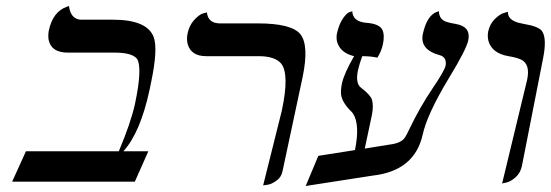

<svg xmlns="http://www.w3.org/2000/svg" viewBox="-20 -598 1813 632"><path d="M351.1 -533.2Q464.4 -533.2 485.8 -476.1Q500.5 -437 477.5 -327.6Q475.6 -317.4 472.2 -301.8Q441.9 -161.6 386.2 -100.1H468.3L423.8 0H20L65.4 -100.1H371.1Q410.6 -193.8 424.3 -255.9Q449.7 -376 430.7 -404.8Q414.1 -424.8 357.4 -424.8H203.1Q148.9 -424.8 140.1 -466.8Q137.7 -481 140.6 -497.1Q153.8 -560.1 201.2 -576.2Q207 -577.6 207 -578.1Q212.4 -536.6 244.1 -533.2Z M846.2 12.2 907.7 -233.9Q933.6 -355.5 904.8 -389.6Q884.3 -412.6 833.5 -413.1H658.7Q608.9 -413.1 597.7 -453.1Q593.8 -469.2 597.2 -486.8Q603 -514.6 619.1 -532.2Q635.3 -549.8 647.9 -553.7L661.1 -557.1Q664.6 -522 702.6 -521H828.6Q940.4 -521 969.2 -484.9Q997.6 -447.8 976.1 -344.2L909.7 -33.2Q905.8 -14.6 889.9 -3.2Q874 8.3 859.9 10.3Z M1262.2 -122.1Q1299.3 -126.5 1312 -144Q1317.4 -151.4 1328.6 -175.3Q1361.3 -243.7 1403.3 -306.2Q1441.9 -362.8 1446.8 -381.8Q1451.2 -409.2 1428.7 -416Q1361.8 -433.6 1371.6 -484.9Q1385.3 -549.8 1421.4 -560.1Q1424.8 -560.5 1424.8 -561Q1425.3 -535.2 1447.3 -526.9Q1459.5 -522.5 1481 -519Q1530.3 -510.3 1521.5 -465.8Q1515.1 -435.1 1459 -343.3Q1385.7 -222.2 1371.1 -153.8Q1344.2 -35.6 1207 -20L986.3 14.2L1027.8 -85L1148.4 -104Q1165.5 -187.5 1142.1 -224.1Q1139.6 -227.5 1138.2 -229Q1105 -261.2 1102.5 -288.6Q1101.6 -304.2 1105.5 -323.2Q1112.8 -356.4 1145.5 -413.1Q1100.6 -423.8 1089.8 -459.5Q1086.4 -473.1 1088.9 -486.8Q1095.7 -518.1 1108.4 -536.6Q1121.1 -555.2 1130.4 -558.1L1139.6 -561Q1140.6 -527.3 1185.5 -522.9Q1228 -520 1238.3 -500.5Q1247.1 -482.4 1240.2 -451.2Q1235.4 -429.2 1222.2 -408.2Q1200.2 -413.1 1172.4 -413.1Q1163.1 -388.7 1157.7 -363.8Q1149.9 -323.2 1168.5 -309.1Q1198.7 -286.1 1204.1 -270.5Q1210.4 -251 1204.1 -219.2L1180.7 -108.9Z M1632.8 5.9 1715.3 -335.9Q1726.1 -387.7 1694.3 -402.3Q1680.2 -408.7 1653.8 -413.1Q1599.6 -422.4 1587.9 -462.9Q1584 -478 1586.9 -494.1Q1592.3 -519 1608.6 -535.2Q1625 -551.3 1638.2 -555.2L1651.9 -559.1Q1650.9 -532.7 1687.5 -522.9Q1693.8 -521.5 1705.6 -519Q1752.9 -511.2 1764.2 -495.6Q1780.8 -471.2 1767.6 -405.8L1697.8 -50.8Q1692.9 -28.3 1676.8 -14.2Q1660.6 0 1646.5 2.9Z"/></svg>

Font: Linux Biolinum Capitals O
Style: Italic Samll Caps
Weight: 400
Italic angle: -12°
Designer: Philipp H. Poll
Foundry: Philipp H. Poll
Version: Version 0.6.2